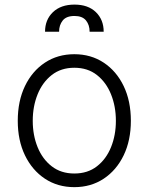

<svg xmlns="http://www.w3.org/2000/svg" viewBox="-20 -783 631 815"><path d="M295.5 11.4Q224.8 11.4 170.6 -24.5Q116.5 -60.4 85.9 -123.8Q55.4 -187.1 55.4 -270.2Q55.4 -354 85.9 -417.6Q116.5 -481.2 170.6 -517Q224.8 -552.9 295.5 -552.9Q366.1 -552.9 420.3 -517Q474.4 -481.2 505 -417.6Q535.5 -354 535.5 -270.2Q535.5 -187.1 505 -123.8Q474.4 -60.4 420.3 -24.5Q366.1 11.4 295.5 11.4ZM295.5 -46.5Q352.3 -46.5 391.5 -77.1Q430.8 -107.6 451.3 -158.4Q471.9 -209.2 471.9 -270.2Q471.9 -331.3 451.3 -382.5Q430.8 -433.6 391.5 -464.5Q352.3 -495.4 295.5 -495.4Q239 -495.4 199.6 -464.5Q160.2 -433.6 139.6 -382.5Q119 -331.3 119 -270.2Q119 -209.2 139.6 -158.4Q160.2 -107.6 199.6 -77.1Q239 -46.5 295.5 -46.5ZM171.2 -648.4Q171.2 -699.2 204.7 -731.4Q238.3 -763.5 296.2 -763.5Q354 -763.5 387.1 -731.4Q420.1 -699.2 420.1 -648.4H360.4Q360.4 -677.2 345 -696.2Q329.5 -715.2 296.2 -715.2Q261.4 -715.2 246.1 -695.8Q230.8 -676.5 230.8 -648.4Z"/></svg>

Font: Inter Zeller Light
Style: Regular
Weight: 300
Designer: Rasmus Andersson; Joe Bland
Foundry: zeller
Version: Version 3.015;git-dec3a8cb1